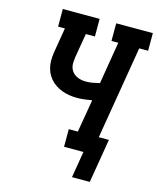

<svg xmlns="http://www.w3.org/2000/svg" viewBox="-129 -824 870 1063"><g transform="rotate(15 306.5 -292.0)"><path d="M387 151 412 0H301V-101H353L385 -289Q363 -285 341.5 -282.5Q320 -280 299 -280Q277 -280 255 -283.5Q233 -287 213 -294.5Q193 -302 175 -314Q157 -326 143.5 -342Q130 -358 121.5 -377.5Q113 -397 110 -419Q107 -441 109 -463.5Q111 -486 115 -508L136 -634H97V-735H308V-634H256L232 -492Q230 -477 229.5 -462Q229 -447 233.5 -433.5Q238 -420 247 -409.5Q256 -399 268.5 -392.5Q281 -386 295 -383Q309 -380 324 -380Q344 -380 363 -383.5Q382 -387 402 -392L442 -634H403V-735H613V-634H562L473 -101H531L489 151Z"/></g></svg>

Font: Iosevka Curly Slab ExObl
Style: Bold
Weight: 700
Width: 7
Italic angle: -9°
Monospace: yes
Designer: Belleve Invis
Foundry: Belleve Invis
Version: Version 11.0.0; ttfautohint (v1.8.3)